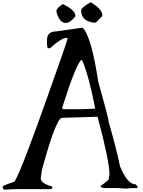

<svg xmlns="http://www.w3.org/2000/svg" viewBox="-20 -1669 1272 1709"><path d="M787.1 -1649.4Q890.6 -1587.9 890.6 -1533.2V-1526.4L833 -1467.8H812.5Q702.1 -1481.4 702.1 -1578.1Q702.1 -1599.6 787.1 -1649.4ZM539.1 -1632.8Q650.4 -1579.1 650.4 -1529.3V-1522.5Q604.5 -1464.8 565.4 -1464.8Q507.8 -1464.8 481.4 -1567.4Q481.4 -1595.7 539.1 -1632.8ZM714.8 -1422.9Q792 -1350.6 854.5 -942.4Q948.2 -610.4 948.2 -581.1Q1009.8 -368.2 1048.8 -187.5Q1114.3 -28.3 1187.5 -28.3L1204.1 -9.8V4.9H1159.2L1098.6 9.8L1026.4 4.9H920.9Q879.9 4.9 876 -9.8V-13.7Q948.2 -65.4 948.2 -76.2L954.1 -115.2V-120.1Q954.1 -233.4 848.6 -629.9L532.2 -620.1Q479.5 -620.1 353.5 -158.2L342.8 -81.1Q342.8 -37.1 442.4 -9.8L448.2 4.9L431.6 14.6H109.4L14.6 19.5L3.9 0V-9.8Q16.6 -21.5 109.4 -52.7Q170.9 -150.4 420.9 -860.4Q582 -1309.6 582 -1331.1H570.3Q526.4 -1331.1 425.8 -1240.2H404.3L398.4 -1273.4V-1312.5Q398.4 -1389.6 481.4 -1389.6ZM532.2 -706.1 543 -697.3H714.8L826.2 -702.1V-710.9Q765.6 -1014.6 710 -1134.8H704.1Q659.2 -1106.4 532.2 -706.1Z"/></svg>

Font: EG Dragon Caps 
Style: Regular
Weight: 400
Designer: Bill Roach / W.K. Roach
Version: Version 1.00 April 18, 2012, initial release